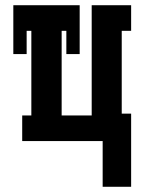

<svg xmlns="http://www.w3.org/2000/svg" viewBox="-20 -540 540 735"><path d="M373 175V0H65V-98H100V-422H82V-333H31V-520H285V-333H234V-422H216V-98H331V-520H482V-422H446V-105H482V175Z"/></svg>

Font: Iosevka Curly Slab Extrabold
Style: Regular
Weight: 800
Monospace: yes
Designer: Belleve Invis
Foundry: Belleve Invis
Version: Version 22.1.2; ttfautohint (v1.8.4)